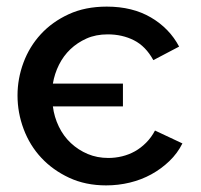

<svg xmlns="http://www.w3.org/2000/svg" viewBox="-20 -552 607 581"><path d="M301 9Q239 9 189.5 -14Q140 -37 105 -74.5Q70 -112 51.5 -161.5Q33 -211 33 -263Q33 -314 51 -362.5Q69 -411 103.5 -448.5Q138 -486 188 -509Q238 -532 303 -532Q381 -532 437 -499Q493 -466 522 -411L444 -370Q421 -412 385.5 -430Q350 -448 306 -448Q270 -448 242 -435.5Q214 -423 193 -403Q172 -383 158.5 -356Q145 -329 140 -299H352V-230H140Q144 -198 158 -169Q172 -140 194.5 -119Q217 -98 245.5 -86Q274 -74 308 -74Q329 -74 349.5 -79Q370 -84 388 -94Q406 -104 422 -120Q438 -136 449 -157L532 -118Q517 -88 492.5 -64.5Q468 -41 438 -24.5Q408 -8 373 0.5Q338 9 301 9Z"/></svg>

Font: Rising Sun Medium
Style: Regular
Weight: 500
Designer: Matt McInerney, Pablo Impallari, Rodrigo Fuenzalida (Raleway font), Stephen Hutchings (Greek), Cristiano Sobral (main ch
Foundry: The Rising Sun Project Authors
Version: Version 4.327; ttfautohint (v1.8.4.7-5d5b-dirty)